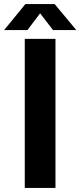

<svg xmlns="http://www.w3.org/2000/svg" viewBox="-60 -918 393 938"><path d="M61 -728H211V0H61ZM-40 -771 64 -898H207L313 -771H199L136 -853L74 -771Z"/></svg>

Font: Murecho SemiBold
Style: Regular
Weight: 600
Designer: Neil Summerour
Foundry: Positype
Version: Version 1.010; ttfautohint (v1.8.3)